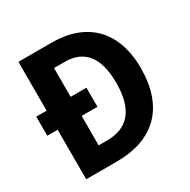

<svg xmlns="http://www.w3.org/2000/svg" viewBox="-160 -863 998 1011"><g transform="rotate(-30 338.5 -357.0)"><path d="M285 -714H81V-417H18V-301H81V0H266C494 0 623 -126 623 -364C623 -593 491 -714 285 -714ZM292 -592C407 -592 472 -521 472 -360C472 -202 408 -122 279 -122H227V-301H323V-417H227V-592Z"/></g></svg>

Font: Noto Sans Telugu SemiCondensed
Style: Bold
Weight: 700
Width: 4
Designer: Jelle Bosma - Monotype Design Team
Foundry: Monotype Imaging Inc.
Version: Version 2.005